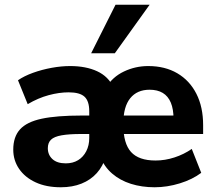

<svg xmlns="http://www.w3.org/2000/svg" viewBox="-20 -780 908 811"><path d="M237 11Q175 11 130 -10Q85 -31 60.5 -67Q36 -103 36 -148Q36 -202 64.5 -233.5Q93 -265 156 -278.5Q219 -292 326 -292H371V-214H323Q272 -214 240.5 -208.5Q209 -203 195.5 -190Q182 -177 182 -154Q182 -126 201.5 -108Q221 -90 258 -90Q288 -90 310 -103.5Q332 -117 344.5 -141.5Q357 -166 357 -197V-310Q357 -353 337 -371.5Q317 -390 270 -390Q230 -390 185.5 -378Q141 -366 97 -340L56 -441Q82 -459 119.5 -472.5Q157 -486 198 -493.5Q239 -501 276 -501Q343 -501 390.5 -479Q438 -457 460 -410H428Q455 -455 503.5 -478Q552 -501 606 -501Q677 -501 729 -470.5Q781 -440 809.5 -384Q838 -328 838 -251V-214H492V-292H728L713 -278Q713 -319 701.5 -346.5Q690 -374 667.5 -387.5Q645 -401 612 -401Q559 -401 530 -365Q501 -329 501 -259V-252Q501 -174 533.5 -138Q566 -102 637 -102Q677 -102 717 -115Q757 -128 790 -151L830 -50Q793 -22 739.5 -5.5Q686 11 633 11Q579 11 533 -3.5Q487 -18 453.5 -47Q420 -76 403 -119H427Q415 -78 389 -49Q363 -20 324.5 -4.5Q286 11 237 11ZM365 -555 468 -760H612L465 -555Z"/></svg>

Font: Nunito Sans 12pt ExtraBold
Style: Regular
Weight: 800
Designer: Vernon Adams
Foundry: Vernon Adams
Version: Version 3.101;gftools[0.9.27]